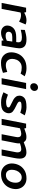

<svg xmlns="http://www.w3.org/2000/svg" viewBox="1480 -2234 766 3766"><g transform="rotate(90 1863.0 -351.0)"><path d="M131.2 -480 37.5 0H155L225 -371.2Q250 -380 278.8 -380Q310 -380 341.9 -370Q373.8 -360 398.8 -343.8L407.5 -347.5L460 -470Q425 -487.5 380 -487.5Q305 -487.5 227.5 -442.5L217.5 -480Z M567.5 -455 563.8 -375Q651.2 -397.5 708.8 -397.5Q763.8 -397.5 786.9 -381.2Q810 -365 810 -327.5Q810 -318.8 805 -286.2H713.8Q592.5 -286.2 536.9 -235.6Q481.2 -185 481.2 -108.8Q481.2 -58.8 519.4 -23.8Q557.5 11.2 622.5 11.2Q701.2 11.2 772.5 -38.8L777.5 0H873.8L921.2 -285Q927.5 -320 927.5 -346.2Q927.5 -413.8 887.5 -450.6Q847.5 -487.5 750 -487.5Q707.5 -487.5 656.9 -476.9Q606.2 -466.2 567.5 -455ZM672.5 -78.8Q638.8 -78.8 620.6 -93.8Q602.5 -108.8 602.5 -135Q602.5 -168.8 626.9 -188.8Q651.2 -208.8 705 -208.8H795L778.8 -101.2Q751.2 -88.8 729.4 -83.8Q707.5 -78.8 672.5 -78.8Z M1423.8 -372.5 1476.2 -451.2Q1403.8 -487.5 1317.5 -487.5Q1208.8 -487.5 1138.8 -441.9Q1068.8 -396.2 1037.5 -327.5Q1006.2 -258.8 1006.2 -188.8Q1006.2 -101.2 1060.6 -44.4Q1115 12.5 1207.5 12.5Q1267.5 12.5 1314.4 1.9Q1361.2 -8.8 1408.8 -26.2L1391.2 -110Q1347.5 -96.2 1319.4 -89.4Q1291.2 -82.5 1258.8 -82.5Q1200 -82.5 1167.5 -116.9Q1135 -151.2 1135 -207.5Q1135 -250 1152.5 -293.1Q1170 -336.2 1208.8 -365Q1247.5 -393.8 1306.2 -393.8Q1341.2 -393.8 1367.5 -388.8Q1393.8 -383.8 1423.8 -372.5Z M1513.8 0ZM1513.8 0H1633.8L1727.5 -480H1607.5ZM1612.5 -630Q1612.5 -666.2 1636.9 -690Q1661.2 -713.8 1696.2 -713.8Q1726.2 -713.8 1745 -694.4Q1763.8 -675 1763.8 -645Q1763.8 -611.2 1738.8 -586.2Q1713.8 -561.2 1678.8 -561.2Q1648.8 -561.2 1630.6 -580.6Q1612.5 -600 1612.5 -630Z M1991.2 11.2Q2113.8 11.2 2157.5 -35.6Q2201.2 -82.5 2201.2 -140Q2201.2 -191.2 2163.8 -221.9Q2126.2 -252.5 2058.8 -283.8Q2015 -303.8 1993.8 -318.8Q1972.5 -333.8 1972.5 -352.5Q1972.5 -371.2 1990 -380.6Q2007.5 -390 2066.2 -390Q2100 -390 2126.9 -383.8Q2153.8 -377.5 2191.2 -366.2L2242.5 -452.5Q2215 -465 2168.8 -476.2Q2122.5 -487.5 2083.8 -487.5Q1946.2 -487.5 1901.2 -446.2Q1856.2 -405 1856.2 -347.5Q1856.2 -308.8 1878.1 -280Q1900 -251.2 1929.4 -233.8Q1958.8 -216.2 2007.5 -193.8Q2050 -175 2068.8 -162.5Q2087.5 -150 2087.5 -133.8Q2087.5 -87.5 1975 -87.5Q1928.8 -87.5 1836.2 -123.8L1790 -36.2Q1838.8 -13.8 1885.6 -1.2Q1932.5 11.2 1991.2 11.2Z M2405 -480 2311.2 0H2430L2496.2 -360Q2570 -385 2603.8 -385Q2671.2 -385 2671.2 -318.8Q2671.2 -301.2 2667.5 -283.8L2612.5 0H2732.5L2785 -271.2Q2792.5 -308.8 2792.5 -337.5Q2792.5 -352.5 2791.2 -360Q2833.8 -373.8 2858.1 -379.4Q2882.5 -385 2903.8 -385Q2940 -385 2954.4 -364.4Q2968.8 -343.8 2968.8 -313.8Q2968.8 -301.2 2966.2 -283.8L2911.2 0H3030L3078.8 -247.5Q3091.2 -310 3091.2 -353.8Q3091.2 -486.2 2967.5 -486.2Q2920 -486.2 2870 -470Q2820 -453.8 2770 -433.8Q2750 -461.2 2729.4 -473.8Q2708.8 -486.2 2668.8 -486.2Q2632.5 -486.2 2597.5 -476.9Q2562.5 -467.5 2536.9 -457.5Q2511.2 -447.5 2501.2 -443.8L2491.2 -480Z M3688.8 -277.5Q3688.8 -335 3663.1 -383.1Q3637.5 -431.2 3590 -459.4Q3542.5 -487.5 3480 -487.5Q3380 -487.5 3313.8 -443.8Q3247.5 -400 3216.9 -334.4Q3186.2 -268.8 3186.2 -198.8Q3186.2 -142.5 3211.9 -94.4Q3237.5 -46.2 3285 -17.5Q3332.5 11.2 3393.8 11.2Q3492.5 11.2 3559.4 -32.5Q3626.2 -76.2 3657.5 -143.1Q3688.8 -210 3688.8 -277.5ZM3563.8 -275Q3563.8 -197.5 3524.4 -140.6Q3485 -83.8 3412.5 -83.8Q3366.2 -83.8 3338.1 -114.4Q3310 -145 3310 -201.2Q3310 -248.8 3328.1 -293.1Q3346.2 -337.5 3380.6 -365.6Q3415 -393.8 3460 -393.8Q3506.2 -393.8 3535 -363.1Q3563.8 -332.5 3563.8 -275Z"/></g></svg>

Font: Cambay
Style: Bold Italic
Weight: 700
Italic angle: -11°
Designer: Pooja Saxena
Foundry: Pooja Saxena
Version: Version 1.006;PS 001.006;hotconv 1.0.70;makeotf.lib2.5.58329